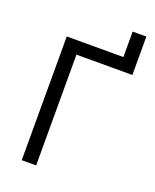

<svg xmlns="http://www.w3.org/2000/svg" viewBox="-157 -951 841 1041"><g transform="rotate(20 263.5 -430.5)"><path d="M424.8 -713.9V-860.8H503.9V-639.2H181.2V0H98.1V-713.9Z"/></g></svg>

Font: Zoram GWebM
Style: Regular
Weight: 400
Foundry: Ascender Corporation
Version: Version 1.000